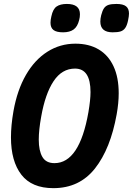

<svg xmlns="http://www.w3.org/2000/svg" viewBox="-20 -962 690 998"><path d="M37 -248Q37 -310.5 50 -384.5Q69.5 -494 115 -572.8Q160.5 -651.5 226.5 -693.2Q292.5 -735 372 -735Q442.5 -735 493 -705Q543.5 -675 570.2 -617.2Q597 -559.5 597 -477Q597 -426.5 586.5 -368Q554.5 -189 473.8 -86.5Q393 16 257.5 16Q145 16 91 -54Q37 -124 37 -248ZM439.5 -378.5Q450.5 -443 450.5 -483.5Q450.5 -605.5 370 -605.5Q302 -605.5 258.5 -540Q215 -474.5 194 -355Q181.5 -286 181.5 -236Q181.5 -179 200.2 -146.5Q219 -114 263 -114Q393 -114 439.5 -378.5ZM242.5 -844Q242.5 -858.5 247 -877Q255 -915 274.2 -928.2Q293.5 -941.5 327.5 -941.5Q395.5 -941.5 395.5 -888Q395.5 -872.5 391.5 -858Q383 -823.5 362.8 -808.8Q342.5 -794 308 -794Q273.5 -794 258 -806Q242.5 -818 242.5 -844ZM501.5 -850Q501.5 -865 506 -883Q512 -906.5 520.5 -919Q529 -931.5 543.8 -936.5Q558.5 -941.5 585 -941.5Q620 -941.5 635.2 -929.2Q650.5 -917 650.5 -891.5Q650.5 -878.5 645.5 -855Q640 -829 630.5 -816Q621 -803 606.2 -798.5Q591.5 -794 565.5 -794Q501.5 -794 501.5 -850Z"/></svg>

Font: JuliaMono ExtraBold
Style: Italic
Weight: 800
Italic angle: -9°
Monospace: yes
Designer: cormullion
Foundry: corm
Version: Version 0.057; ttfautohint (v1.8.4)